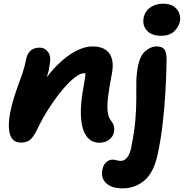

<svg xmlns="http://www.w3.org/2000/svg" viewBox="-20 -773 1008 1053"><path d="M525.2 9.8Q480 9.8 453.7 -27.4Q427.4 -64.6 423.8 -135.5Q420.2 -206.4 440.2 -308.2Q444.8 -332.2 446.9 -348.5Q449 -364.8 447.6 -376.1Q446.2 -387.4 440.6 -395.6Q435 -403.8 425 -411Q449.6 -410.6 466.3 -402.5Q483 -394.4 489.1 -377.5Q495.2 -360.6 487.2 -332.8Q474.6 -355.2 464.2 -363.3Q453.8 -371.4 439.8 -371.4Q420.6 -371.4 390 -347.9Q359.4 -324.4 323.5 -281.8Q287.6 -239.2 250.8 -182.7Q214 -126.2 182.2 -60.2Q162.4 -19.2 143.6 -5.1Q124.8 9 96.2 9Q47.8 9 34.9 -36Q22 -81 35 -151Q45.2 -202 57.2 -239.7Q69.2 -277.4 81.3 -309.7Q93.4 -342 104.5 -375.2Q115.6 -408.4 123.8 -450.6Q130.6 -481.2 149.2 -496.5Q167.8 -511.8 197.6 -511.8Q225.8 -511.8 244 -487.3Q262.2 -462.8 251.8 -415.4Q248.8 -387 241.2 -364.7Q233.6 -342.4 223 -317.3Q212.4 -292.2 200.1 -256.1Q187.8 -220 174.6 -165L147 -208.4Q201.6 -312 261.4 -380.8Q321.2 -449.6 379.8 -484Q438.4 -518.4 487.2 -518.4Q533.4 -518.4 560.1 -499.5Q586.8 -480.6 594.8 -446.1Q602.8 -411.6 592.8 -364.4Q578.4 -291.6 572.6 -241.5Q566.8 -191.4 570.6 -160.2Q574.4 -129 588.6 -111.6Q599.8 -98.2 604.4 -83.6Q609 -69 604.6 -46.8Q599.4 -22.4 577.7 -6.3Q556 9.8 525.2 9.8ZM651.4 260Q609.4 260 583.1 246.3Q556.8 232.6 546.1 209.8Q535.4 187 540.8 160Q546.2 131.6 562.1 117Q578 102.4 597.6 102.4Q604.2 102.4 609.2 103.5Q614.2 104.6 619.2 105.9Q624.2 107.2 629.8 108.3Q635.4 109.4 642.6 109.4Q663.2 109.4 678 90Q692.8 70.6 699.4 37.6Q717 -50.6 722.4 -115.3Q727.8 -180 727.5 -229.8Q727.2 -279.6 727.7 -323.5Q728.2 -367.4 737.2 -413Q749.2 -470 778.8 -494.2Q808.4 -518.4 837.8 -518.4Q867 -518.4 880.4 -503.7Q893.8 -489 893.6 -442.4Q892.2 -352.6 887 -265Q881.8 -177.4 872.1 -94.4Q862.4 -11.4 846.6 64.6Q825.2 170.8 773.7 215.4Q722.2 260 651.4 260ZM863 -576.8Q811.8 -576.8 785.7 -605.6Q759.6 -634.4 768 -676.2Q775.4 -712.8 805.4 -732.8Q835.4 -752.8 874.6 -752.8Q910.4 -752.8 932.5 -737.8Q954.6 -722.8 962.8 -700.9Q971 -679 967 -656.8Q961.6 -628 936.5 -602.4Q911.4 -576.8 863 -576.8Z"/></svg>

Font: Shantell Sans Light
Style: Italic
Weight: 300
Italic angle: -11°
Designer: Stephen Nixon, Anya Danilova, Shantell Martin
Foundry: Arrow Type
Version: Version 1.008;[ac192a2d6]